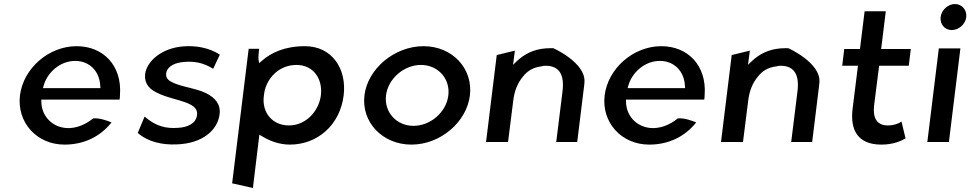

<svg xmlns="http://www.w3.org/2000/svg" viewBox="-20 -714 4811 952"><path d="M185 -209V-220H573C574 -229 575 -236 575 -245C585 -389 492 -485 360 -485C222 -485 96 -376 79 -241C63 -107 162 3 300 3C393 3 475 -34 533 -107C511 -116 473 -130 442 -127C400 -93 354 -77 312 -79C237 -83 186 -140 185 -209ZM477 -289 478 -277H193L196 -288C214 -354 277 -412 353 -412C425 -412 474 -359 477 -289Z M663 -55C714 -10 785 5 855 2C985 -2 1059 -69 1069 -148C1075 -199 1045 -230 1002 -252C951 -277 878 -283 832 -307C816 -315 801 -327 804 -350C809 -388 852 -404 894 -407C945 -411 988 -403 1037 -373L1070 -443C1017 -478 949 -489 888 -484C779 -475 710 -410 700 -350C692 -285 738 -259 800 -237C842 -222 895 -213 929 -193C945 -184 960 -169 957 -144C952 -100 908 -82 860 -80C803 -76 752 -88 697 -136Z M1684 -241C1700 -372 1627 -485 1492 -485C1392 -485 1325 -453 1279 -413L1265 -401L1262 -417C1260 -431 1263 -455 1265 -472H1213L1131 195L1234 218L1266 -46L1280 -38C1318 -15 1365 3 1417 3C1555 3 1666 -95 1684 -241ZM1288 -237C1289 -247 1291 -257 1293 -268C1313 -340 1373 -392 1450 -392C1534 -392 1581 -323 1571 -241C1561 -163 1497 -92 1413 -92C1332 -92 1278 -154 1288 -237Z M1894 -241C1904 -324 1983 -392 2067 -392C2152 -392 2213 -324 2203 -241C2193 -158 2115 -90 2030 -90C1946 -90 1884 -158 1894 -241ZM1787 -241C1771 -109 1876 3 2020 3C2164 3 2294 -109 2310 -241C2326 -373 2224 -485 2080 -485C1936 -485 1803 -373 1787 -241Z M2842 -10 2874 -270C2876 -283 2877 -294 2878 -307C2885 -403 2723 -476 2723 -475C2710 -475 2696 -475 2684 -474C2623 -469 2578 -444 2543 -411L2524 -393L2533 -463L2443 -441L2390 -10H2499L2525 -216C2531 -265 2547 -303 2572 -333C2594 -362 2623 -380 2665 -385C2671 -387 2678 -388 2685 -388C2756 -388 2779 -340 2769 -260L2738 -10Z M3084 -209V-220H3472C3473 -229 3474 -236 3474 -245C3484 -389 3391 -485 3259 -485C3121 -485 2995 -376 2978 -241C2962 -107 3061 3 3199 3C3292 3 3374 -34 3432 -107C3410 -116 3372 -130 3341 -127C3299 -93 3253 -77 3211 -79C3136 -83 3085 -140 3084 -209ZM3376 -289 3377 -277H3092L3095 -288C3113 -354 3176 -412 3252 -412C3324 -412 3373 -359 3376 -289Z M4007 -10 4039 -270C4041 -283 4042 -294 4043 -307C4050 -403 3888 -476 3888 -475C3875 -475 3861 -475 3849 -474C3788 -469 3743 -444 3708 -411L3689 -393L3698 -463L3608 -441L3555 -10H3664L3690 -216C3696 -265 3712 -303 3737 -333C3759 -362 3788 -380 3830 -385C3836 -387 3843 -388 3850 -388C3921 -388 3944 -340 3934 -260L3903 -10Z M4382 -92C4327 -92 4307 -130 4314 -191L4339 -388H4486L4496 -471H4349L4372 -658H4267L4244 -471H4166L4156 -388H4234L4207 -171C4196 -73 4230 3 4350 3C4411 3 4450 -16 4470 -28L4450 -111C4435 -101 4412 -92 4382 -92Z M4644 -629C4640 -593 4665 -565 4699 -565C4734 -565 4767 -594 4771 -629C4775 -665 4749 -694 4715 -694C4681 -694 4648 -665 4644 -629ZM4685 -10 4742 -474H4635L4578 -10Z"/></svg>

Font: Bluebird
Style: LiObl
Weight: 300
Designer: Jasper
Foundry: Cannot Into Space Fonts
Version: Version 0.98